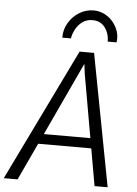

<svg xmlns="http://www.w3.org/2000/svg" viewBox="-87 -1033 769 1081"><g transform="rotate(5 297.0 -492.5)"><path d="M-24 0 339 -747H421L563 0H489L452 -210H152L54 0ZM179 -267H442L379 -625L372 -681L345 -623ZM398 -985Q441.5 -985 476.5 -960.8Q511.5 -936.5 530 -898Q548.5 -859.5 542 -817H492Q492 -863 467 -896.5Q442 -930 396 -930Q364 -930 340.2 -912.8Q316.5 -895.5 302.2 -869.5Q288 -843.5 284 -817H235Q235 -864 258 -902Q281 -940 318.2 -962.5Q355.5 -985 398 -985Z"/></g></svg>

Font: Merriweather Sans Light
Style: Italic
Weight: 300
Italic angle: -7.5°
Designer: Eben Sorkin
Foundry: Eben Sorkin
Version: Version 2.001; ttfautohint (v1.8.3)